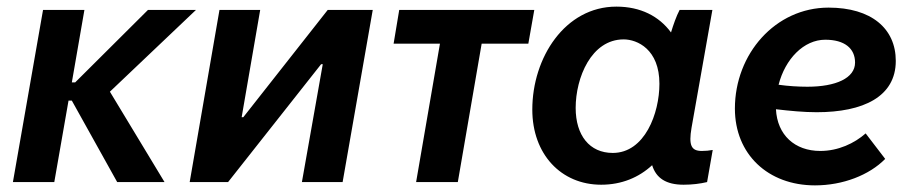

<svg xmlns="http://www.w3.org/2000/svg" viewBox="-20 -550 2764 580"><path d="M19 0H144L187 -246H197L334 0H477L312 -273L572 -520H427L207 -301H197L235 -520H110Z M553 0H669L950 -356H955L892 0H1015L1106 -520H970L715 -196H710L766 -520H643Z M1169 -418H1309L1237 0H1363L1435 -418H1576L1594 -520H1186Z M2045 8C2071 8 2095 5 2116 0L2133 -97C2122 -95 2112 -94 2100 -94C2068 -94 2060 -111 2069 -164L2132 -520H2033C2023 -501 2014 -475 2007 -452C1971 -501 1915 -530 1842 -530C1687 -530 1588 -376 1588 -219C1588 -84 1675 8 1796 8C1858 8 1910 -14 1950 -51C1962 -12 1992 8 2045 8ZM1864 -431C1905 -431 1972 -401 1972 -297C1972 -208 1928 -88 1831 -88C1761 -88 1719 -141 1719 -224C1719 -315 1766 -431 1864 -431Z M2442 10C2526 10 2606 -21 2654 -70L2595 -147C2561 -117 2512 -94 2458 -94C2381 -94 2328 -142 2324 -220C2367 -215 2408 -211 2447 -211C2588 -211 2686 -258 2686 -366C2686 -464 2612 -527 2483 -527C2322 -527 2200 -387 2200 -222C2200 -84 2300 10 2442 10ZM2332 -294C2352 -372 2408 -430 2473 -430C2531 -430 2563 -404 2563 -361C2563 -314 2505 -288 2419 -288C2391 -288 2360 -290 2332 -294Z"/></svg>

Font: Fixel Text 20240404 SemiBold
Style: Italic
Weight: 600
Width: 4
Italic angle: -10°
Designer: AlfaBravo + MacPaw
Foundry: Kyrylo Tkachov, Marchela Mozhyna, Serhii Makarenko, Maria Weinstein, Zakhar Kryvoshyya
Version: Version 1.211;Glyphs 3.2 (3225)